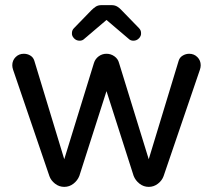

<svg xmlns="http://www.w3.org/2000/svg" viewBox="-20 -725 832 750"><path d="M231 5Q211 5 195 -7.5Q179 -20 173 -37L31 -453Q28 -462 28 -470Q28 -489 41 -502Q54 -515 73 -515Q87 -515 98.5 -508Q110 -501 114 -488L231 -103L347 -479Q352 -495 365.5 -505Q379 -515 396 -515Q413 -515 427 -505Q441 -495 445 -479L561 -103L678 -488Q682 -501 694 -508Q706 -515 719 -515Q738 -515 751 -502Q764 -489 764 -470Q764 -462 761 -453L619 -37Q613 -20 597 -7.5Q581 5 561 5Q541 5 525 -7.5Q509 -20 502 -38L396 -369L290 -38Q283 -20 267 -7.5Q251 5 231 5ZM291 -566Q278 -566 269 -575.5Q260 -585 261 -596Q261 -607 269 -615L337 -685Q345 -693 354 -699Q363 -705 377 -705H415Q429 -705 438.5 -699Q448 -693 455 -685L523 -615Q531 -607 531 -596Q532 -585 523 -575.5Q514 -566 501 -566Q490 -566 483 -573L396 -647L309 -573Q302 -566 291 -566Z"/></svg>

Font: Varela Round
Style: Regular
Weight: 400
Designer: Joe Prince, Avraham Cornfeld
Foundry: Joe Prince, Avraham Cornfeld
Version: Version 3.010; ttfautohint (v1.8.4.7-5d5b)